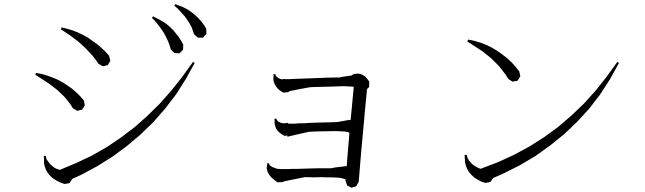

<svg xmlns="http://www.w3.org/2000/svg" viewBox="-20 -875 3040 905"><path d="M247.1 -23.4 231.4 -33.2 217.8 -44.9 206.1 -58.6 197.3 -73.2 191.4 -88.9 187.5 -105.5V-122.1L186.5 -139.6L195.3 -140.6L199.2 -125L208 -112.3L215.8 -101.6L224.6 -93.8L234.4 -85.9L245.1 -80.1L255.9 -76.2L261.7 -74.2L338.9 -106.4L413.1 -141.6L483.4 -181.6L549.8 -226.6L614.3 -275.4L673.8 -328.1L732.4 -385.7L787.1 -447.3L838.9 -512.7L889.6 -583L897.5 -578.1L855.5 -502L809.6 -429.7L757.8 -362.3L703.1 -299.8L642.6 -241.2L579.1 -187.5L511.7 -137.7L440.4 -92.8L364.3 -51.8L321.3 -32.2L307.6 -11.7L284.2 -7.8L264.6 -14.6ZM297.9 -401.4 284.2 -418 251 -450.2 212.9 -479.5 169.9 -507.8 146.5 -522.5 149.4 -531.2 176.8 -526.4 203.1 -518.6 229.5 -508.8 252.9 -499 276.4 -486.3 298.8 -471.7 319.3 -457 338.9 -440.4 357.4 -421.9 375 -402.3 379.9 -378.9 367.2 -358.4 343.8 -352.5 323.2 -365.2 311.5 -383.8ZM417 -611.3 385.7 -645.5 350.6 -677.7 310.5 -708 266.6 -737.3 270.5 -746.1 296.9 -739.3 323.2 -731.4 347.7 -721.7 372.1 -710 394.5 -697.3 437.5 -667 457 -650.4 476.6 -631.8 494.1 -612.3 500 -588.9 488.3 -568.4 464.8 -562.5 444.3 -574.2 431.6 -592.8ZM774.4 -674.8 767.6 -690.4 759.8 -706.1 752 -720.7 732.4 -749 710 -777.3 696.3 -790 701.2 -797.9 735.4 -780.3 752.9 -770.5 768.6 -758.8 783.2 -746.1 796.9 -732.4 809.6 -716.8 822.3 -701.2 833 -683.6 843.8 -665 842.8 -640.6 826.2 -624 801.8 -625 785.2 -641.6 780.3 -658.2ZM884.8 -743.2 870.1 -770.5 851.6 -796.9 829.1 -822.3 816.4 -835.9 801.8 -847.7 805.7 -855.5 841.8 -841.8 859.4 -833 875 -823.2 890.6 -811.5 904.3 -799.8 918 -786.1 930.7 -771.5 942.4 -755.9 952.1 -739.3 953.1 -715.8 936.5 -697.3H913.1L894.5 -713.9L889.6 -728.5Z M1323.2 -293.9 1335.9 -295.9 1339.8 -292H1369.1L1389.6 -293.9H1414.1L1441.4 -295.9L1472.7 -296.9L1507.8 -297.9L1545.9 -298.8L1570.3 -299.8L1586.9 -302.7L1603.5 -305.7L1619.1 -308.6L1631.8 -309.6H1632.8L1647.5 -465.8L1637.7 -466.8L1620.1 -467.8L1596.7 -468.8L1570.3 -467.8L1538.1 -466.8L1502 -465.8L1461.9 -464.8L1441.4 -463.9L1392.6 -455.1L1369.1 -450.2L1348.6 -446.3L1343.8 -445.3L1338.9 -440.4L1315.4 -438.5L1304.7 -445.3L1294.9 -452.1L1287.1 -460L1280.3 -468.8L1274.4 -478.5L1271.5 -487.3L1268.6 -497.1V-506.8L1269.5 -515.6L1268.6 -525.4H1278.3L1279.3 -518.6L1285.2 -512.7L1290 -508.8L1295.9 -504.9L1301.8 -502.9L1312.5 -500V-502.9L1326.2 -502H1342.8L1363.3 -502.9L1387.7 -503.9L1415 -504.9L1446.3 -505.9L1519.5 -508.8L1562.5 -509.8H1579.1L1592.8 -512.7L1634.8 -518.6L1646.5 -525.4L1657.2 -527.3L1668.9 -528.3L1681.6 -525.4L1693.4 -519.5L1704.1 -511.7L1712.9 -501L1720.7 -489.3L1719.7 -464.8L1710 -455.1L1699.2 -342.8L1695.3 -297.9L1682.6 -161.1L1678.7 -114.3L1674.8 -66.4L1670.9 -18.6L1659.2 2.9L1636.7 9.8L1616.2 -1L1608.4 -23.4V-31.2H1600.6L1601.6 -32.2L1593.8 -34.2L1581.1 -37.1L1564.5 -38.1L1543.9 -39.1H1519.5L1491.2 -40L1459 -39.1L1423.8 -40H1417L1343.8 -25.4L1316.4 -19.5L1312.5 -16.6L1288.1 -15.6L1277.3 -23.4L1266.6 -32.2L1257.8 -40L1250 -49.8L1244.1 -59.6L1240.2 -68.4L1237.3 -79.1V-87.9L1239.3 -96.7V-105.5H1248L1250 -98.6L1253.9 -93.8L1259.8 -89.8L1265.6 -86.9L1271.5 -85L1278.3 -82L1285.2 -80.1L1293 -78.1H1294.9V-79.1L1305.7 -78.1H1337.9L1359.4 -79.1H1385.7L1416 -80.1L1449.2 -81.1L1487.3 -82H1529.3H1540L1561.5 -85.9L1594.7 -89.8L1607.4 -91.8H1614.3L1616.2 -119.1L1624 -211.9L1627 -249L1626 -250L1618.2 -252.9L1606.4 -254.9L1589.8 -255.9L1571.3 -256.8H1547.9L1491.2 -255.9L1458 -254.9L1437.5 -253.9L1376 -240.2L1335 -230.5L1334 -236.3L1322.3 -234.4L1312.5 -239.3L1302.7 -246.1L1293.9 -252.9L1287.1 -260.7L1281.2 -269.5L1278.3 -278.3L1275.4 -288.1L1274.4 -296.9V-305.7L1273.4 -314.5L1282.2 -316.4L1285.2 -308.6L1290 -303.7L1295.9 -299.8L1301.8 -296.9L1307.6 -294.9L1317.4 -293.9Z M2231.4 -28.3 2215.8 -38.1 2202.1 -50.8 2190.4 -64.5 2181.6 -79.1 2175.8 -94.7 2171.9 -110.4 2170.9 -127.9 2169.9 -144.5 2179.7 -145.5 2183.6 -130.9 2191.4 -117.2 2200.2 -107.4 2209 -98.6 2218.8 -91.8 2229.5 -85.9 2240.2 -81.1 2248 -79.1 2247.1 -80.1 2327.1 -110.4 2403.3 -145.5 2475.6 -184.6 2544.9 -228.5 2610.4 -276.4 2671.9 -329.1 2731.4 -385.7 2787.1 -447.3 2838.9 -512.7 2889.6 -583 2897.5 -578.1 2855.5 -502 2808.6 -429.7 2756.8 -362.3 2700.2 -300.8 2638.7 -242.2 2573.2 -189.5 2503.9 -139.6 2429.7 -95.7 2351.6 -56.6 2304.7 -36.1 2292 -17.6 2267.6 -12.7 2248 -19.5ZM2362.3 -524.4 2332 -563.5 2295.9 -599.6 2254.9 -632.8 2182.6 -679.7 2186.5 -688.5 2215.8 -682.6 2245.1 -673.8 2272.5 -663.1 2298.8 -650.4 2323.2 -635.7 2346.7 -619.1 2369.1 -601.6 2390.6 -582 2410.2 -560.5 2427.7 -538.1 2432.6 -514.6 2418.9 -494.1 2395.5 -490.2 2376 -502.9Z"/></svg>

Font: Kurinto Seri
Style: Regular
Weight: 400
Designer: Kurinto was developed by Clint Goss from a range of fonts that are compatible with the SIL Open Font License Version 1.1
Foundry: Clinton F. Goss
Version: Version 2.196; July 25, 2020